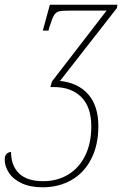

<svg xmlns="http://www.w3.org/2000/svg" viewBox="-83 -556 543 816"><path d="M-63 122Q-63 106 -55 98Q-47 90 -36 90Q-36 148 -2 181Q32 214 100 214Q161 214 207.5 185.5Q254 157 279.5 104.5Q305 52 305 -19Q305 -101 262.5 -143.5Q220 -186 146 -186H131L138 -210L370 -511H215Q180 -511 167 -507.5Q154 -504 146 -490Q138 -476 126 -438L123 -426H99L129 -536H416L414 -522L172 -212Q249 -204 292 -155Q335 -106 335 -20Q335 60 305 119Q275 178 221 209Q167 240 98 240Q46 240 9.5 223Q-27 206 -45 178.5Q-63 151 -63 122Z"/></svg>

Font: Noto Serif NarrowThin
Style: Italic
Weight: 250
Width: 4
Italic angle: -12°
Designer: Monotype Design Team
Foundry: Monotype Imaging Inc.
Version: Version 1.001